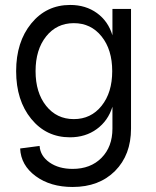

<svg xmlns="http://www.w3.org/2000/svg" viewBox="-20 -536 627 772"><path d="M272 215.8Q182.6 215.8 123.3 172.1Q64 128.4 61 61L139.2 50.8Q142.1 91.3 179.2 117.2Q216.3 143.1 272 143.1Q344.2 143.1 388.2 98.6Q432.1 54.2 432.1 -19V-106.9Q414.6 -50.3 369.1 -17.1Q323.7 16.1 261.2 16.1Q166 16.1 105.5 -58.1Q44.9 -132.3 44.9 -250Q44.9 -367.2 105.7 -441.7Q166.5 -516.1 262.2 -516.1Q324.7 -516.1 369.9 -483.4Q415 -450.7 432.1 -394V-500H506.8V-19Q506.8 86.9 442.6 151.4Q378.4 215.8 272 215.8ZM165.5 -110.4Q208 -57.1 276.9 -57.1Q345.7 -57.1 388.4 -110.4Q431.2 -163.6 431.2 -250Q431.2 -336.4 388.4 -389.6Q345.7 -442.9 276.9 -442.9Q208 -442.9 165.5 -389.6Q123 -336.4 123 -250Q123 -163.6 165.5 -110.4Z"/></svg>

Font: Uncut Sans
Style: Regular
Weight: 400
Designer: Kasper Nordkvist
Foundry: UNCUT.wtf
Version: Version 1.304;Glyphs 3.2 (3246)